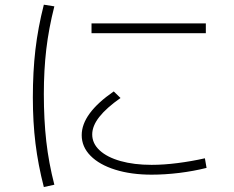

<svg xmlns="http://www.w3.org/2000/svg" viewBox="-20 -754 978 802"><path d="M321.3 -189.5Q321.3 -279.8 455.1 -372.1L483.4 -344.7Q424.3 -303.2 394.8 -265.6Q365.2 -228 365.2 -192.4Q365.2 -154.8 396.2 -126Q427.2 -97.2 483.4 -81.3Q539.6 -65.4 613.3 -65.4Q664.1 -65.4 721.7 -72.8Q779.3 -80.1 835.9 -92.8L842.8 -52.7Q788.6 -39.1 728.8 -31.7Q668.9 -24.4 613.3 -24.4Q527.8 -24.4 461.4 -45.2Q395 -65.9 358.2 -103.3Q321.3 -140.6 321.3 -189.5ZM362.3 -656.2H839.8V-615.2H362.3ZM117.2 -346.7Q117.2 -454.1 127.9 -546.4Q138.7 -638.7 163.1 -734.4L207 -727.5Q183.6 -635.3 173.3 -547.9Q163.1 -460.4 163.1 -361.3Q163.1 -254.4 173.3 -163.8Q183.6 -73.2 207 17.6L163.1 27.3Q139.2 -65.4 128.2 -154.8Q117.2 -244.1 117.2 -346.7Z"/></svg>

Font: Pretendard ExtraLight
Style: Regular
Weight: 200
Designer: Base glyphs from Inter by Rasmus Andersson; Hangeul glyphs from Noto Sans CJK(Source Han Sans) by Jang Soo-young and Kan
Foundry: Kil Hyung-jin
Version: Version 1.309